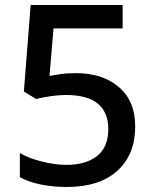

<svg xmlns="http://www.w3.org/2000/svg" viewBox="-20 -734 612 764"><path d="M282 -443Q388 -443 453 -387.5Q518 -332 518 -231Q518 -119 447 -54.5Q376 10 246 10Q190 10 141.5 0Q93 -10 59 -29V-125Q95 -104 147 -91Q199 -78 245 -78Q321 -78 366 -113Q411 -148 411 -221Q411 -286 370 -321Q329 -356 242 -356Q214 -356 179.5 -351Q145 -346 124 -340L75 -370L102 -714H468V-621H193L177 -432Q194 -435 220.5 -439Q247 -443 282 -443Z"/></svg>

Font: Noto Sans Tai Tham Medium
Style: Regular
Weight: 500
Designer: Monotype Design Team 2013. Revised by David WIlliams 2020
Foundry: Monotype Imaging Inc.
Version: Version 2.002; ttfautohint (v1.8.4.7-5d5b)